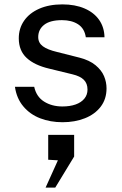

<svg xmlns="http://www.w3.org/2000/svg" viewBox="-20 -547 557 875"><path d="M48.1 -151.5H135.9Q145.7 -106.2 181 -84Q216.4 -61.8 264.5 -61.8Q298.7 -61.8 324.5 -70.9Q350.2 -80 364.5 -97.5Q378.8 -114.9 378.8 -139Q378.8 -166.6 362.1 -183.3Q345.4 -200 309.9 -208.4L204.1 -234.2Q137.5 -249.8 101.7 -282.8Q65.8 -315.8 65.6 -371.9Q65.4 -417.2 89.6 -452.3Q113.8 -487.4 158.7 -507.2Q203.7 -527 264.4 -527Q322.2 -527 365.2 -508.5Q408.3 -490 431.9 -456.2Q455.4 -422.4 456.2 -377.2H371.1Q365.2 -417.1 336.1 -436.2Q307 -455.2 262.5 -455.2Q208.4 -455.2 181.3 -434Q154.2 -412.7 154.2 -377.9Q154.2 -351.9 175.3 -336.1Q196.3 -320.4 241 -309.9L342.6 -284.2Q388 -272.5 415.4 -249.8Q442.8 -227 454.2 -199.9Q465.5 -172.8 465.5 -144.4Q465.5 -95.4 438.8 -60.6Q412.1 -25.8 366.5 -7.9Q320.9 10 264.9 10Q209.2 10 162.8 -8Q116.4 -26 86 -62.5Q55.5 -99 48.1 -151.5ZM243.9 183.6 199.7 181V67.6H317.9V166.4L231.7 308.1H187.7Z"/></svg>

Font: Public Sans VF
Style: Regular
Weight: 400
Designer: Pablo Impallari, Rodrigo Fuenzalida (Modified by Dan O. Williams and USWDS)
Version: Version 1.003